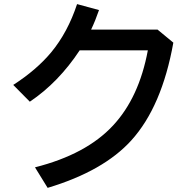

<svg xmlns="http://www.w3.org/2000/svg" viewBox="-20 -846 930 927"><path d="M740.7 -703.1 816.9 -640.1Q761.7 -331.5 614.3 -168.5Q480 -20 210 61L148.9 -38.1Q396.5 -100.6 525.9 -240.2Q651.4 -375 693.8 -603H364.7Q262.2 -447.8 124 -355L43.9 -436Q156.2 -508.3 227.1 -593.3Q307.1 -689.9 352.1 -826.2L458 -797.4Q440.4 -746.1 419.9 -703.1Z"/></svg>

Font: FORM UDPGothic
Style: Bold
Weight: 700
Foundry: Pronama LLC
Version: Version 1.051